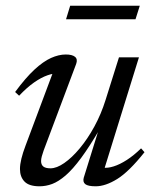

<svg xmlns="http://www.w3.org/2000/svg" viewBox="-20 -643 533 673"><path d="M273.5 -20 327 -192H330.5Q294 -129.5 264.5 -89.5Q235 -49.5 210 -28Q185 -6.5 163 1.8Q141 10 118.5 10Q82 10 66 -6.5Q50 -23 50 -50.5Q50 -66.5 55 -87Q60 -107.5 69.5 -132.5L171.5 -405L184.5 -385Q169 -387 146.8 -379.2Q124.5 -371.5 99.2 -353.8Q74 -336 47 -307.5L33 -320.5Q69.5 -370 100.5 -398.8Q131.5 -427.5 158.8 -439.8Q186 -452 210.5 -452Q233 -452 243 -443.8Q253 -435.5 247 -419L133 -115.5Q129 -104.5 126.5 -95Q124 -85.5 124 -78.5Q124 -65.5 132 -59.2Q140 -53 157 -53Q178.5 -53 205.2 -71.5Q232 -90 259.5 -123Q287 -156 310.8 -199.5Q334.5 -243 350 -292.5L397 -442H467L342.5 -40.5L341.5 -55.5Q357 -53 378.5 -59.8Q400 -66.5 424.8 -82.5Q449.5 -98.5 474.5 -123L486.5 -109.5Q432 -41 390.8 -15.5Q349.5 10 315.5 10Q288.5 10 279 2.5Q269.5 -5 273.5 -20ZM211.5 -575.5 226 -623H470L455 -575.5Z"/></svg>

Font: Newsreader 28pt
Style: Italic
Weight: 400
Italic angle: -17°
Version: Version 1.003